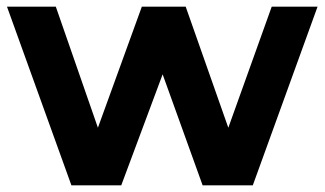

<svg xmlns="http://www.w3.org/2000/svg" viewBox="-20 -558 977 578"><path d="M195 0 1 -538H148L309 -75H239L407 -538H539L702 -75H632L798 -538H936L741 0H590L447 -397H493L345 0Z"/></svg>

Font: Montserrat Thin
Style: Bold
Weight: 700
Version: Version 9.000